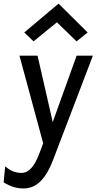

<svg xmlns="http://www.w3.org/2000/svg" viewBox="-38 -788 531 1056"><path d="M91.5 248.5Q62 248.5 35.2 240Q8.5 231.5 -18 215L-9.5 127Q12.5 146 34.5 154.5Q56.5 163 80 163Q104 163 122.8 147.2Q141.5 131.5 156 105.2Q170.5 79 181.5 48L199.5 0L69 -482H168.5L252 -116.5L383.5 -482H473L254 91.5Q234 144 209.8 179Q185.5 214 156.2 231.2Q127 248.5 91.5 248.5ZM146.5 -560.5 95.5 -609.5 284 -768 444 -609.5 383 -560.5 275 -665.5Z"/></svg>

Font: Karla Medium
Style: Italic
Weight: 500
Italic angle: -8°
Designer: Jonathan Pinhorn
Version: Version 2.001